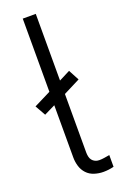

<svg xmlns="http://www.w3.org/2000/svg" viewBox="-146 -779 530 831"><g transform="rotate(-20 118.5 -363.5)"><path d="M179 8Q158 8 137.5 1.5Q117 -5 103 -20Q89 -35 83 -55Q77 -75 77 -96V-336L26 -311L-1 -359L77 -398V-735H137V-428L188 -454L214 -405L137 -366V-96Q137 -87 139 -77.5Q141 -68 146.5 -61Q152 -54 160.5 -50Q169 -46 179 -46Q191 -46 203 -48Q215 -50 227 -52V2Q215 5 203 6.5Q191 8 179 8Z"/></g></svg>

Font: Iosevka QP Light
Style: Regular
Weight: 300
Designer: Belleve Invis
Foundry: Belleve Invis
Version: Version 20.0.0; ttfautohint (v1.8.4)